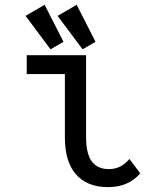

<svg xmlns="http://www.w3.org/2000/svg" viewBox="-20 -766 626 796"><path d="M297.9 -746.1 376 -592.8 322.3 -561.5 218.8 -700.2ZM165 -746.1 243.2 -592.8 189.5 -561.5 85.9 -700.2ZM561.5 -47.4Q512.7 9.8 427.2 9.8Q340.3 9.8 293.5 -44.9Q249 -96.7 249 -195.8V-459H90.8V-537.1H336.9V-195.8Q336.9 -127.4 361.8 -95.2Q385.3 -64.9 432.1 -64.9Q481.4 -64.9 516.6 -106.9Z"/></svg>

Font: Consola Mono
Style: Book
Weight: 400
Monospace: yes
Designer: Wojciech Kalinowski "wmk69" (wmk69@o2.pl)
Foundry: Wojciech Kalinowski "wmk69" (wmk69@o2.pl)
Version: Version 2.1.0